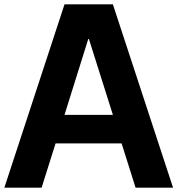

<svg xmlns="http://www.w3.org/2000/svg" viewBox="-22 -861 814 881"><path d="M-2 0 274 -841H496L772 0H600L536 -203H233L169 0ZM274 -334H496L386 -682H383Z"/></svg>

Font: Matangi Black
Style: Regular
Weight: 900
Designer: Prashant Pant
Foundry: The Graphic Ant
Version: Version 3.002